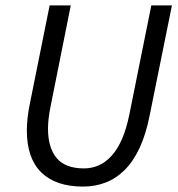

<svg xmlns="http://www.w3.org/2000/svg" viewBox="-20 -676 656 708"><path d="M163 -656H241L166 -281Q157 -236 157 -202Q157 -131 189 -93Q221 -55 290 -55Q318 -55 343.5 -66Q369 -77 391 -101Q413 -125 429.5 -162.5Q446 -200 457 -254L538 -656H614L532 -251Q518 -180 494.5 -130Q471 -80 439 -48.5Q407 -17 368.5 -2.5Q330 12 286 12Q186 12 132.5 -40Q79 -92 79 -195Q79 -216 81.5 -239.5Q84 -263 89 -288Z"/></svg>

Font: mr_Source Sans Pro
Style: Italic
Weight: 400
Italic angle: -11°
Designer: Paul D. Hunt
Foundry: Adobe Systems Incorporated
Version: Version 1.036;July 10, 2024;FontCreator 11.5.0.2430 64-bit